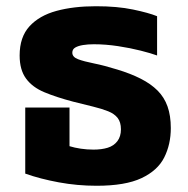

<svg xmlns="http://www.w3.org/2000/svg" viewBox="-20 -582 602 616"><path d="M290 14Q228 14 168.5 3Q109 -8 61 -25V-237H203V-113Q219 -108 239 -105Q259 -102 280 -102Q306 -102 325.5 -108Q345 -114 356.5 -129Q368 -144 368 -167Q368 -190 357.5 -203.5Q347 -217 327 -225Q307 -233 278.5 -240Q250 -247 214 -256Q161 -270 122.5 -286Q84 -302 63.5 -330Q43 -358 43 -404Q43 -463 74.5 -497.5Q106 -532 161 -547Q216 -562 288 -562Q356 -562 406.5 -551.5Q457 -541 484 -530V-404Q465 -411 431.5 -419.5Q398 -428 358.5 -434Q319 -440 281 -440Q262 -440 246.5 -437.5Q231 -435 221.5 -429.5Q212 -424 212 -413Q212 -399 230.5 -392Q249 -385 281.5 -378.5Q314 -372 356 -359Q399 -346 431.5 -329.5Q464 -313 485.5 -291.5Q507 -270 517.5 -240.5Q528 -211 528 -171Q528 -119 507 -77Q486 -35 434 -10.5Q382 14 290 14Z"/></svg>

Font: Noto Sans Thai ExtraBold
Style: Regular
Weight: 800
Version: Version 2.001